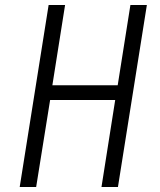

<svg xmlns="http://www.w3.org/2000/svg" viewBox="-20 -750 640 770"><path d="M59 0 175 -730H241L190 -408H452L503 -730H569L453 0H387L442 -349H181L125 0Z"/></svg>

Font: JetBrains Mono NL ExtraLight
Style: Italic
Weight: 200
Italic angle: -9°
Monospace: yes
Designer: Philipp Nurullin, Konstantin Bulenkov
Foundry: JetBrains
Version: Version 2.305; ttfautohint (v1.8.4.7-5d5b)